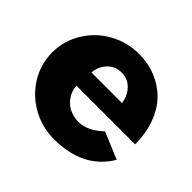

<svg xmlns="http://www.w3.org/2000/svg" viewBox="-132 -689 865 865"><g transform="rotate(45 300.5 -256.5)"><path d="M22 -255.9Q22 -329.6 60.1 -392.3Q98.1 -455.1 163.1 -491.5Q228 -527.8 304.2 -527.8Q362.8 -527.8 412.8 -507.3Q462.9 -486.8 500 -449.2Q537.1 -411.6 558.1 -354.2Q579.1 -296.9 579.1 -227.1H206.1Q206.1 -205.6 215.8 -185.3Q225.6 -165 241.9 -149.4Q258.3 -133.8 281.7 -125.5Q305.2 -117.2 330.6 -117.7Q356 -118.2 385.5 -132.1Q415 -146 441.9 -172.9L569.8 -119.1Q489.7 15.1 304.2 15.1Q228 15.1 163.1 -21.2Q98.1 -57.6 60.1 -120.1Q22 -182.6 22 -255.9ZM210.9 -316.9H405.8Q399.9 -358.4 373.5 -385.7Q347.2 -413.1 309.1 -413.1Q266.1 -413.1 239.7 -384Q213.4 -355 210.9 -316.9Z"/></g></svg>

Font: Hussar Preview
Style: Bold
Weight: 700
Foundry: Cannot Into Space Fonts, PlusOne Fonts
Version: Version 2.29RC2 "Millennial"